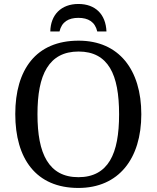

<svg xmlns="http://www.w3.org/2000/svg" viewBox="-20 -928 782 958"><path d="M685.1 -357.9C685.1 -469.2 657.2 -560.5 604 -625C550.8 -689 473.1 -725.1 372.1 -725.1C266.1 -725.1 186.5 -689 134.3 -625C82 -561 56.2 -469.7 56.2 -358.9C56.2 -136.7 159.2 9.8 371.1 9.8C572.3 9.8 685.1 -136.2 685.1 -357.9ZM167 -357.9C167 -457 180.7 -535.6 213.9 -588.9C246.6 -642.1 297.9 -670.9 372.1 -670.9C446.3 -670.9 496.6 -642.1 528.8 -588.9C561 -535.6 574.2 -457 574.2 -357.9C574.2 -258.8 561 -180.7 528.8 -127C496.6 -73.2 445.3 -43.9 371.1 -43.9C296.9 -43.9 246.1 -73.2 213.4 -127C180.7 -180.7 167 -258.8 167 -357.9ZM231 -771H276.9C288.1 -819.3 322.3 -838.9 371.1 -838.9C419.9 -838.9 454.1 -819.3 465.3 -771H511.2C507.8 -856.9 455.6 -908.2 371.1 -908.2C284.7 -908.2 232.4 -853.5 231 -771Z"/></svg>

Font: The Erased English
Style: Regular
Weight: 400
Designer: Monotype Design team + ligartures altered by 180 Amsterdam
Foundry: Monotype Imaging Inc.
Version: Version 1.030;Glyphs 3.1.2 (3151)